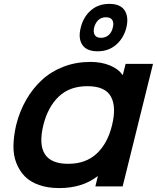

<svg xmlns="http://www.w3.org/2000/svg" viewBox="-20 -959 810 989"><path d="M557.1 -314Q580.6 -408.7 551 -461.9Q521.5 -515.1 430.2 -515.1Q338.9 -515.1 282.7 -461.7Q226.6 -408.2 203.1 -314Q155.3 -115.2 331.1 -115.2Q421.9 -115.2 478.3 -168Q534.7 -220.7 557.1 -314ZM768.1 -629.9 611.8 1H471.2L483.9 -50.8H481.9Q403.3 9.8 285.2 9.8Q226.6 9.8 181.2 -6.1Q135.7 -22 107.7 -50.8Q79.6 -79.6 64 -119.9Q48.3 -160.2 49.3 -209Q50.3 -257.8 63 -314Q80.6 -384.8 114.3 -443.8Q147.9 -502.9 195.6 -546.9Q243.2 -590.8 307.4 -615.5Q371.6 -640.1 445.8 -640.1Q501.5 -640.1 545.4 -622.3Q589.4 -604.5 610.8 -573.2H612.8L627 -629.9ZM561 -816.9Q567.4 -840.8 558.6 -855.5Q549.8 -870.1 525.9 -870.1Q502 -870.1 486.6 -855.7Q471.2 -841.3 464.8 -816.9Q459.5 -793.5 468 -778.8Q476.6 -764.2 500 -764.2Q523.9 -764.2 539.8 -778.6Q555.7 -793 561 -816.9ZM630.9 -816.9Q617.7 -763.2 578.6 -729Q539.6 -694.8 482.9 -694.8Q425.8 -694.8 403.8 -728.5Q381.8 -762.2 396 -816.9Q409.2 -871.6 447.8 -905.3Q486.3 -939 543 -939Q600.1 -939 622.1 -905.3Q644 -871.6 630.9 -816.9Z"/></svg>

Font: Sinkin Sans 600 SemiBold Italic
Style: Regular
Weight: 600
Italic angle: -112°
Designer: Keith Bates
Foundry: K-Type
Version: Sinkin Sans (version 1.0)  by Keith Bates   •   © 2014   www